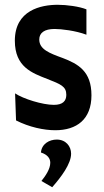

<svg xmlns="http://www.w3.org/2000/svg" viewBox="-20 -532 436 802"><path d="M205 -94C158 -94 77 -119 43 -142L47 -29C102 -1 163 12 211 12C300 12 362 -33 362 -134C362 -234 307 -265 241 -290C186 -310 144 -326 144 -367C144 -395 166 -411 208 -411C236 -411 296 -404 341 -387V-493C311 -505 259 -512 221 -512C152 -512 42 -490 42 -362C42 -252 114 -227 178 -202C234 -180 257 -171 257 -136C257 -110 242 -94 205 -94ZM151 105C179 114 190 130 190 148C190 174 170 203 153 224L198 250C236 207 277 152 277 110C277 79 255 51 217 51C186 51 154 69 151 105Z"/></svg>

Font: CantoraOne
Style: Regular
Weight: 400
Designer: Pablo Impallari, Rodrigo Fuenzalida
Foundry: Pablo Impallari
Version: Version 1.001